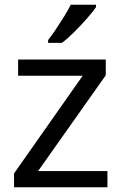

<svg xmlns="http://www.w3.org/2000/svg" viewBox="-20 -786 510 806"><path d="M431 0H39V-58L327 -468H56V-536H424V-470L140 -68H431ZM383 -756Q371 -738 346 -709.5Q321 -681 292.5 -652.5Q264 -624 240 -606H182V-618Q197 -637 214.5 -663Q232 -689 249 -716.5Q266 -744 277 -766H383Z"/></svg>

Font: Noto Sans Tirhuta
Style: Regular
Weight: 400
Designer: Monotype Design Team
Foundry: Monotype Imaging Inc.
Version: Version 2.003; ttfautohint (v1.8.4.7-5d5b)